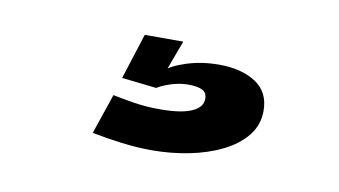

<svg xmlns="http://www.w3.org/2000/svg" viewBox="-35 -61 515 292"><g transform="rotate(10 223.0 85.5)"><path d="M210.5 171Q239.5 171 267.5 165.5Q295.5 160 318.2 148.8Q341 137.5 354.2 121Q367.5 104.5 367.5 82.5Q367.5 53.5 345.5 39.2Q323.5 25 289 25Q262 25 238.8 32.5Q215.5 40 203.5 51L200.5 76.5Q209.5 71 222.5 67Q235.5 63 248 63Q262.5 63 269.8 66.8Q277 70.5 277 80Q277 93 260.8 100.2Q244.5 107.5 211.5 107.5Q190.5 107.5 171.5 104.5Q152.5 101.5 138.5 98.5L117.5 160.5Q140 165 164 168Q188 171 210.5 171ZM200.5 76.5 229 0H169.5L147 70.5Z"/></g></svg>

Font: Anybody SemiExpanded SemiBold
Style: Regular
Weight: 600
Width: 6
Designer: Tyler Finck
Foundry: Etcetera Type Company
Version: Version 1.113;gftools[0.9.25]